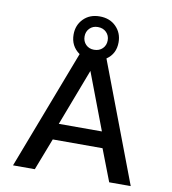

<svg xmlns="http://www.w3.org/2000/svg" viewBox="-90 -906 879 983"><g transform="rotate(10 350.0 -414.0)"><path d="M419.9 -622.1 655.8 0H543.9L480 -166H221.2L157.2 0H43.9L280.8 -620.1Q232.9 -653.8 232.9 -713.9Q232.9 -762.7 265.1 -795.4Q297.4 -828.1 349.1 -828.1Q401.9 -828.1 434.3 -795.4Q466.8 -762.7 466.8 -713.9Q466.8 -653.8 419.9 -622.1ZM349.1 -772.9Q323.2 -772.9 306.6 -756.1Q290 -739.3 290 -713.9Q290 -688.5 306.6 -671.6Q323.2 -654.8 349.1 -654.8Q376.5 -654.8 393.3 -671.6Q410.2 -688.5 410.2 -713.9Q410.2 -739.3 393.3 -756.1Q376.5 -772.9 349.1 -772.9ZM237.8 -250H461.9L350.1 -544.9Z"/></g></svg>

Font: Kanit
Style: Regular
Weight: 400
Designer: Katatrad Team
Foundry: CadsonDemak
Version: Version 1.000;PS 001.000;hotconv 1.0.88;makeotf.lib2.5.64775